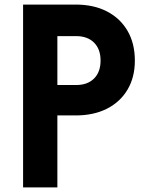

<svg xmlns="http://www.w3.org/2000/svg" viewBox="-20 -820 640 840"><path d="M81 0V-800H311Q390 -800 448 -770Q506 -740 538 -685Q570 -630 570 -555Q570 -482 538 -428Q506 -374 448 -344.5Q390 -315 311 -315H231V0ZM231 -448H313Q363 -448 391.5 -476.5Q420 -505 420 -555Q420 -605 391.5 -633.5Q363 -662 313 -662H231Z"/></svg>

Font: Martian Mono Condensed SemiBold
Style: Regular
Weight: 600
Width: 3
Designer: Roman Shamin
Foundry: Evil Martians
Version: Version 1.000